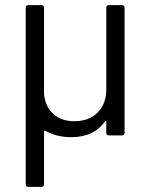

<svg xmlns="http://www.w3.org/2000/svg" viewBox="-20 -526 586 746"><path d="M403 -506H454Q464 -506 464 -496V-10Q464 0 454 0H403Q393 0 393 -10V-53Q393 -55 391 -56Q389 -57 388 -55Q346 7 256 7Q200 7 156 -18Q154 -19 152.5 -18Q151 -17 151 -15V190Q151 200 141 200H90Q80 200 80 190V-496Q80 -506 90 -506H141Q151 -506 151 -496V-160Q156 -111 187.5 -83Q219 -55 269 -55Q326 -55 359.5 -89Q393 -123 393 -179V-496Q393 -506 403 -506Z"/></svg>

Font: Barlow
Style: Regular
Weight: 400
Designer: Jeremy Tribby
Foundry: Tribby Type
Version: Version 1.408;December 10, 2018;FontCreator 11.5.0.2430 64-b